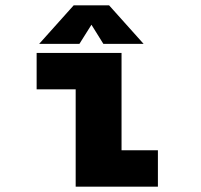

<svg xmlns="http://www.w3.org/2000/svg" viewBox="-20 -698 750 718"><path d="M517 -534H366.5L322 -605.5L277 -534H126.5L255.5 -678H388ZM434.5 -136H570.5V0H263V-364H117V-500H434.5Z"/></svg>

Font: League Mono ExtraBold
Style: Regular
Weight: 800
Width: 6
Designer: Tyler Finck
Foundry: The League of Moveable Type / Tyler Finck
Version: Version 2.210